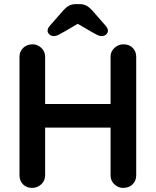

<svg xmlns="http://www.w3.org/2000/svg" viewBox="-20 -916 759 936"><path d="M139 -700Q163 -700 181.5 -682.5Q200 -665 200 -639V-61Q200 -35 181 -17.5Q162 0 137 0Q109 0 92 -17.5Q75 -35 75 -61V-639Q75 -665 93 -682.5Q111 -700 139 -700ZM582 -700Q610 -700 627 -682.5Q644 -665 644 -639V-61Q644 -35 626.5 -17.5Q609 0 580 0Q556 0 537.5 -17.5Q519 -35 519 -61V-639Q519 -665 538 -682.5Q557 -700 582 -700ZM136 -409H582V-294H136ZM378 -811 294 -762Q277 -752 265 -746Q253 -740 243 -740Q230 -740 221 -748Q212 -756 212 -765Q212 -773 215 -779Q218 -785 227 -795L290 -867Q303 -881 317 -888.5Q331 -896 351 -896H367Q387 -896 401 -888.5Q415 -881 428 -867L491 -795Q500 -785 503 -779Q506 -773 506 -765Q506 -756 497.5 -748Q489 -740 475 -740Q465 -740 453 -746Q441 -752 424 -762L340 -811Z"/></svg>

Font: zvoove
Style: Bold
Weight: 700
Designer: Vernon Adams (Nunito) & Andrew Paglinawan (Quicksand)
Foundry: zvoove
Version: Version 3.006